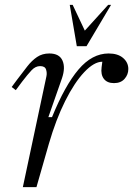

<svg xmlns="http://www.w3.org/2000/svg" viewBox="-20 -770 548 790"><path d="M74 0 171 -456Q174 -470 169.5 -484Q165 -498 145 -498Q126 -498 110 -481Q94 -464 71 -434L45 -399L28 -412L51 -443Q73 -472 92 -496.5Q111 -521 132.5 -535.5Q154 -550 183 -550Q224 -550 237 -521Q250 -492 235 -448L179 -288H194Q247 -418 303 -484Q359 -550 427 -550Q465 -550 486.5 -531.5Q508 -513 508 -486Q508 -463 492.5 -445.5Q477 -428 449 -428Q421 -428 407.5 -445.5Q394 -463 398 -493L401 -516Q367 -516 326.5 -473Q286 -430 248 -354Q210 -278 181 -178L130 0ZM296 -580 267 -750H279L329 -644L425 -750H437L336 -580Z"/></svg>

Font: Xanh Mono
Style: Italic
Weight: 400
Italic angle: -12°
Monospace: yes
Designer: Lam Bao, Duy Dao
Foundry: Yellow Type Foundry
Version: Version 3.101; ttfautohint (v1.8.3)